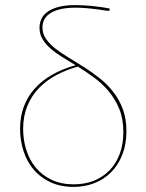

<svg xmlns="http://www.w3.org/2000/svg" viewBox="-20 -725 573 751"><path d="M409 -688Q409 -684 406.8 -683.2Q404.5 -682.5 400.5 -682.5Q399 -682.5 387.5 -684.5Q376 -686.5 358.8 -688.8Q341.5 -691 319.8 -693Q298 -695 276.5 -695Q240 -695 215 -688.8Q190 -682.5 174.8 -672Q159.5 -661.5 152.8 -647.5Q146 -633.5 146 -618Q146 -593 160 -572.8Q174 -552.5 197.2 -534.5Q220.5 -516.5 250 -498.8Q279.5 -481 310.2 -461.5Q341 -442 370.5 -418.5Q400 -395 423.2 -365.2Q446.5 -335.5 460.5 -298Q474.5 -260.5 474.5 -212Q474.5 -160.5 458.5 -120Q442.5 -79.5 414.8 -51.5Q387 -23.5 349.5 -8.8Q312 6 268.5 6Q216 6 176.8 -12.5Q137.5 -31 111.2 -62.2Q85 -93.5 71.8 -134.8Q58.5 -176 58.5 -221.5Q58.5 -268.5 73.2 -308Q88 -347.5 115.8 -378.5Q143.5 -409.5 183.8 -432.5Q224 -455.5 275.5 -470Q247.5 -487 222 -502.8Q196.5 -518.5 177 -535.8Q157.5 -553 146 -572.8Q134.5 -592.5 134.5 -616.5Q134.5 -633 141 -648.8Q147.5 -664.5 163.5 -677Q179.5 -689.5 206.5 -697.2Q233.5 -705 274.5 -705Q287.5 -705 303.8 -704.2Q320 -703.5 338 -701.8Q356 -700 374.2 -697.5Q392.5 -695 409 -691.5ZM462.5 -208.5Q462.5 -259.5 446.8 -298.2Q431 -337 405.8 -367.2Q380.5 -397.5 348.8 -421Q317 -444.5 284.5 -464.5Q239 -452 199.8 -431Q160.5 -410 131.8 -380Q103 -350 86.8 -310.2Q70.5 -270.5 70.5 -220.5Q70.5 -178 82.8 -138.8Q95 -99.5 119.8 -69.5Q144.5 -39.5 181.8 -21.8Q219 -4 268.5 -4Q311 -4 346.8 -18Q382.5 -32 408.2 -58.5Q434 -85 448.2 -122.8Q462.5 -160.5 462.5 -208.5Z"/></svg>

Font: Lato Hairline
Style: Regular
Weight: 100
Designer: Lukasz Dziedzic
Foundry: tyPoland Lukasz Dziedzic
Version: Version 2.007; 2014-02-27